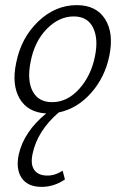

<svg xmlns="http://www.w3.org/2000/svg" viewBox="-20 -438 488 748"><path d="M279 -418Q355 -418 389.5 -363.5Q424 -309 406 -221Q389 -137 335 -76Q281 -15 209 0Q126 71 107 161Q98 202 113.5 224Q129 246 165 246Q195 246 224 227L233 261Q191 290 142 290Q88 290 64.5 255.5Q41 221 53 164Q73 75 160 4Q88 0 56.5 -54Q25 -108 43 -193Q62 -290 128.5 -354Q195 -418 279 -418ZM350 -219Q364 -287 342.5 -330.5Q321 -374 267 -374Q210 -374 162 -325Q114 -276 99 -196Q85 -124 107.5 -82Q130 -40 183 -40Q242 -40 288.5 -91.5Q335 -143 350 -219Z"/></svg>

Font: EauTestInfant Semilight
Style: Italic
Weight: 300
Italic angle: -12°
Designer: Christian Thalmann (Catharsis Fonts)
Version: Version 0.001;PS 000.001;hotconv 1.0.88;makeotf.lib2.5.64775